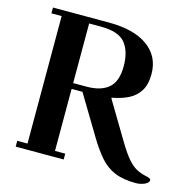

<svg xmlns="http://www.w3.org/2000/svg" viewBox="-105 -798 928 924"><g transform="rotate(15 359.5 -336.5)"><path d="M47 0V-29H98V-664H47V-693H326Q451 -693 519.5 -643.5Q588 -594 588 -506Q588 -454 568 -422Q548 -390 513 -372.5Q478 -355 432 -347V-343L545 -154Q574 -106 596 -80.5Q618 -55 639 -43.5Q660 -32 686 -26Q697 -24 705.5 -20.5Q714 -17 714 -12Q714 2 693.5 11Q673 20 651 20Q588 20 545.5 2.5Q503 -15 471.5 -51Q440 -87 408 -140L289 -338H235V-29H286V0ZM235 -367H302Q373 -367 411 -399.5Q449 -432 449 -508Q449 -582 415.5 -623Q382 -664 293 -664H235Z"/></g></svg>

Font: Monomakh
Style: Regular
Weight: 400
Version: Version 1.200; ttfautohint (v1.8.4.7-5d5b)